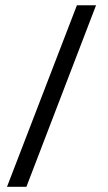

<svg xmlns="http://www.w3.org/2000/svg" viewBox="-20 -654 414 735"><path d="M347.7 -633.8 81.1 61H6.8L274.4 -633.8Z"/></svg>

Font: Yantramanav
Style: Regular
Weight: 400
Version: Version 1.000;PS 1.0;hotconv 1.0.72;makeotf.lib2.5.5900; ttf